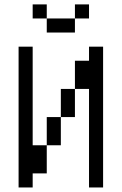

<svg xmlns="http://www.w3.org/2000/svg" viewBox="-20 -832 540 852"><path d="M375 -750V-812.5H312.5V-750H187.5V-687.5H312.5V-750ZM125 -62.5H187.5Q187.5 -62.5 187.5 -187.5H125V-625H62.5Q62.5 -625 62.5 0H125ZM375 -437.5V0H437.5Q437.5 0 437.5 -625H375V-562.5H312.5Q312.5 -562.5 312.5 -437.5H250Q250 -437.5 250 -312.5H187.5Q187.5 -312.5 187.5 -187.5H250Q250 -187.5 250 -312.5H312.5Q312.5 -312.5 312.5 -437.5ZM187.5 -750V-812.5H125V-750Z"/></svg>

Font: UnifontExMono
Style: Regular
Weight: 500
Version: Version 15.0.06